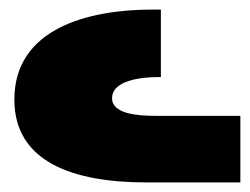

<svg xmlns="http://www.w3.org/2000/svg" viewBox="-20 -875 522 401"><path d="M286 -494H482V-633H307C267 -633 214 -637 214 -670C214 -700 255 -714 312 -714H316V-855H298C163 -855 10 -815 10 -667C10 -537 132 -494 286 -494Z"/></svg>

Font: Montserrat arm Black
Style: Regular
Weight: 900
Designer: Julieta Ulanovsky
Foundry: Julieta Ulanovsky
Version: Version 6.000;PS 006.000;hotconv 1.0.88;makeotf.lib2.5.64775